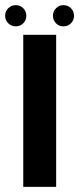

<svg xmlns="http://www.w3.org/2000/svg" viewBox="-30 -727 322 747"><path d="M60.5 0H188.5V-591.5H60.5ZM31.5 -624.5Q48.5 -624.5 60.5 -636.5Q72.5 -648.5 72.5 -665.5Q72.5 -683 60.5 -695Q48.5 -707 31.5 -707Q14 -707 2 -695Q-10 -683 -10 -665.5Q-10 -648.5 2 -636.5Q14 -624.5 31.5 -624.5ZM216.5 -624.5Q234.5 -624.5 246.2 -636.5Q258 -648.5 258 -665.5Q258 -683 246.2 -695Q234.5 -707 216.5 -707Q200 -707 188 -695Q176 -683 176 -665.5Q176 -648.5 187.8 -636.5Q199.5 -624.5 216.5 -624.5Z"/></svg>

Font: Anybody SemiExpanded Medium
Style: Regular
Weight: 500
Width: 6
Version: Version 1.113;gftools[0.9.25]